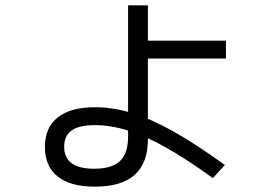

<svg xmlns="http://www.w3.org/2000/svg" viewBox="-20 -655 1040 718"><path d="M335 43Q243 43 195.5 5Q148 -33 148 -106Q148 -178 196 -216Q244 -254 335 -254Q402 -254 473 -232.5Q544 -211 628.5 -163.5Q713 -116 821 -38L776 11Q678 -60 600.5 -103.5Q523 -147 458.5 -167Q394 -187 335 -187Q275 -187 247.5 -167Q220 -147 220 -106Q220 -65 248 -44.5Q276 -24 332 -24Q399 -24 429 -53Q459 -82 459 -144V-203V-635H533V-503H825V-436H533V-133Q533 -45 483.5 -1Q434 43 335 43Z"/></svg>

Font: M PLUS 1 Thin
Style: Regular
Weight: 400
Version: Version 1.001